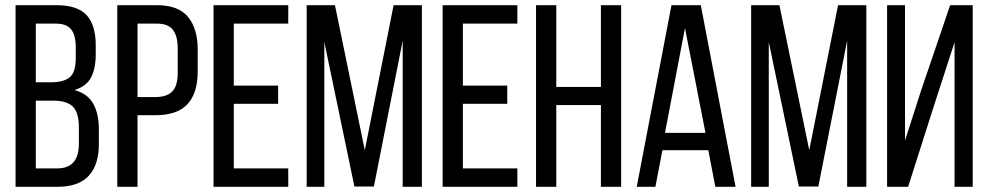

<svg xmlns="http://www.w3.org/2000/svg" viewBox="-20 -720 3808 740"><path d="M197 -700Q279 -700 314 -661.5Q349 -623 349 -545V-512Q349 -456 331 -421.5Q313 -387 267 -373Q318 -359 339.5 -320Q361 -281 361 -223V-164Q361 -85 322 -42.5Q283 0 201 0H40V-700ZM178 -403Q225 -403 248.5 -422Q272 -441 272 -496V-537Q272 -584 254.5 -606.5Q237 -629 195 -629H118V-403ZM201 -71Q284 -71 284 -166V-228Q284 -287 260.5 -309.5Q237 -332 186 -332H118V-71Z M585 -700Q668 -700 705 -654.5Q742 -609 742 -529V-445Q742 -361 702.5 -318.5Q663 -276 579 -276H510V0H432V-700ZM579 -346Q623 -346 644 -367.5Q665 -389 665 -440V-533Q665 -581 646.5 -605Q628 -629 585 -629H510V-346Z M1052 -390V-320H881V-71H1091V0H803V-700H1091V-629H881V-390Z M1421 -1H1346L1230 -558V0H1162V-700H1271L1386 -141L1497 -700H1606V0H1532V-563Z M1935 -390V-320H1764V-71H1974V0H1686V-700H1974V-629H1764V-390Z M2124 -315V0H2046V-700H2124V-385H2296V-700H2374V0H2296V-315Z M2533 -141 2506 0H2434L2568 -700H2681L2815 0H2737L2710 -141ZM2543 -208H2699L2620 -612Z M3134 -1H3059L2943 -558V0H2875V-700H2984L3099 -141L3210 -700H3319V0H3245V-563Z M3583 -323 3480 0H3399V-700H3468V-178L3530 -371L3642 -700H3729V0H3659V-557Z"/></svg>

Font: Bebas Neue Regular
Style: Regular
Weight: 400
Designer: Ryoichi Tsunekawa & LGV (GE)
Foundry: Free Software Foundation, Inc.
Version: Version 1.003 August 13, 2016